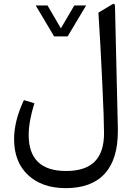

<svg xmlns="http://www.w3.org/2000/svg" viewBox="-20 -701 697 984"><path d="M326.7 -514.6 421.4 -672.9H360.8L292 -555.7L223.6 -672.9H163.1L257.3 -514.6ZM569.3 -669.9C568.8 -677.2 566.9 -681.2 562.5 -681.2C560.5 -681.2 558.1 -680.2 555.2 -678.7L484.4 -636.2C491.2 -533.2 497.6 -415.5 503.9 -282.2C510.3 -148.9 513.2 -61 513.2 -18.6C513.2 111.8 450.2 175.3 318.8 175.3C190.9 175.3 127 113.8 127 -9.3C127 -54.7 136.7 -108.9 156.2 -171.9L102.5 -188C68.8 -116.7 52.2 -49.8 52.2 12.2C52.2 90.3 76.2 151.9 124 196.3C171.4 240.7 235.8 263.2 316.9 263.2C497.1 263.2 584 159.7 584 -28.3V-43Z"/></svg>

Font: Sahel
Style: Regular
Weight: 400
Foundry: Saber Rastikerdar (saber.rastikerdar@gmail.com)
Version: Version 3.4.0